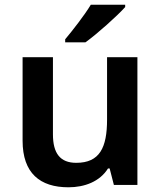

<svg xmlns="http://www.w3.org/2000/svg" viewBox="-20 -786 684 816"><path d="M512 -756V-766H366C339 -721 288 -656 257 -619V-606H343C392 -641 479 -719 512 -756ZM564 -543H435V-278C435 -159 404 -94 304 -94C236 -94 205 -134 205 -215V-543H76V-188C76 -50 150 10 271 10C339 10 404 -14 439 -70H446L464 0H564Z"/></svg>

Font: Noto Sans Thaana SemiBold
Style: Regular
Weight: 600
Designer: David Williams
Foundry: Google Inc.
Version: Version 3.001